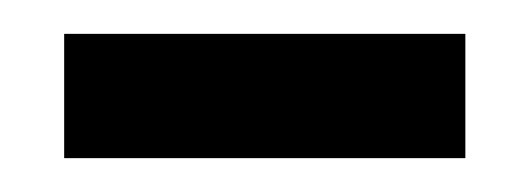

<svg xmlns="http://www.w3.org/2000/svg" viewBox="-20 -359 316 114"><path d="M256.3 -265.1H18.1V-338.9H256.3Z"/></svg>

Font: Vazir UI
Style: Regular-UI
Weight: 400
Designer: Saber Rastikerdar
Foundry: Saber Rastikerdar
Version: Version 30.1.0